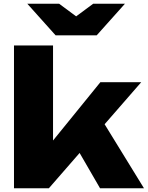

<svg xmlns="http://www.w3.org/2000/svg" viewBox="-20 -1015 796 1035"><path d="M208.4 -186.8 521 -571.8H741.2L243.3 0H55.4V-770H265.9V-167.6ZM517.3 -388.6 756.2 0H519.4L358.1 -278.7ZM279.8 -824.5 127.3 -994.7H298.9L439.3 -890.7H341.7L482.1 -994.7H653.4L501.2 -824.5Z"/></svg>

Font: Unbounded Variable
Style: Regular
Weight: 400
Designer: Luke Prowse, Jean-Baptiste Morizot, Fátima Lázaro, Florian Runge
Foundry: NaN
Version: Version 1.600;FEAKit 1.0